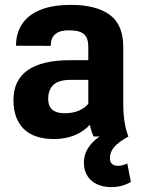

<svg xmlns="http://www.w3.org/2000/svg" viewBox="-20 -558 577 785"><path d="M434 207Q403 207 377.8 195.8Q352.5 184.5 337.8 162Q323 139.5 323 106Q323 45.5 387 0H362.5Q353 -20.5 347.5 -47.5Q292 10 202 10.5Q118.5 10.5 76.8 -31.2Q35 -73 35 -148.5Q35 -312 269 -312H341V-366Q341 -403 323.2 -418.5Q305.5 -434 261 -434Q187.5 -434 187.5 -371.5V-370.5L45.5 -371Q45.5 -421.5 69.8 -459Q94 -496.5 144 -517.2Q194 -538 270.5 -538Q372.5 -538 428.2 -497.8Q484 -457.5 484 -365V-135Q484 -51.5 505 0Q464 23 446.8 43.2Q429.5 63.5 429.5 88.5Q429.5 119.5 462 120Q472.5 120 480 117.8Q487.5 115.5 497 112Q498.5 111 500.5 110.5L515 185.5Q481 207 434 207ZM244.5 -95Q278.5 -95 302.8 -105.8Q327 -116.5 341 -133.5V-231.5H269Q220 -231.5 198.5 -211.2Q177 -191 177 -153.5Q177 -95.5 242.5 -95Z"/></svg>

Font: Roberto Sans
Style: Bold
Weight: 700
Designer: Google (font) & Cristiano Sobral (main changes)
Version: Version 1.000;October 12, 2021;FontCreator 14.0.0.2814 64-bi